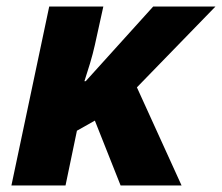

<svg xmlns="http://www.w3.org/2000/svg" viewBox="-20 -569 681 589"><path d="M15 0 131 -549H297L271 -431Q265 -404 256 -374Q247 -344 239 -320H243L450 -549H641L400 -301L537 0H350L271 -199L216 -168L181 0Z"/></svg>

Font: Noto Sans ExtraBold
Style: Italic
Weight: 800
Italic angle: -12°
Designer: Monotype Design Team
Foundry: Monotype Imaging Inc.
Version: Version 2.013; ttfautohint (v1.8.4.7-5d5b)